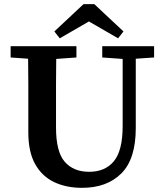

<svg xmlns="http://www.w3.org/2000/svg" viewBox="-20 -886 788 922"><path d="M471 -610V-664H720V-610L632 -604V-271Q632 -122 562.5 -53Q493 16 374 16Q297 16 239 -12Q181 -40 148.5 -98.5Q116 -157 116 -250V-360Q116 -421 116 -482Q116 -543 115 -604L31 -610V-664H347V-610L250 -603Q249 -543 249 -482Q249 -421 249 -360V-274Q249 -157 291 -109Q333 -61 408 -61Q485 -61 527 -112Q569 -163 569 -281V-603ZM433 -866 573 -735 547 -702 407 -783 267 -702 241 -735 381 -866Z"/></svg>

Font: Source Serif 4 SmText Semibold
Style: Regular
Weight: 600
Designer: Frank Grießhammer
Foundry: Adobe
Version: Version 4.005;hotconv 1.1.0;makeotfexe 2.6.0